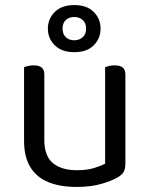

<svg xmlns="http://www.w3.org/2000/svg" viewBox="-20 -725 590 758"><path d="M75 -169V-260H155V-173Q155 -109 189 -81Q223 -53 283 -53Q323 -53 351 -61.5Q379 -70 395 -79V-260H475V-82Q475 -61 469.5 -48.5Q464 -36 443 -24Q421 -11 380 1Q339 13 282 13Q216 13 169.5 -6.5Q123 -26 99 -66.5Q75 -107 75 -169ZM475 -208H395V-460Q400 -462 410.5 -464.5Q421 -467 432 -467Q454 -467 464.5 -458.5Q475 -450 475 -430ZM155 -208H75V-460Q80 -462 90.5 -464.5Q101 -467 113 -467Q134 -467 144.5 -458.5Q155 -450 155 -430ZM169 -612Q169 -651 196.5 -678Q224 -705 273 -705Q323 -705 350 -678Q377 -651 377 -612Q377 -573 350 -546Q323 -519 273 -519Q224 -519 196.5 -546Q169 -573 169 -612ZM227 -612Q227 -590 240 -578Q253 -566 273 -566Q293 -566 306.5 -578Q320 -590 320 -612Q320 -634 306.5 -646Q293 -658 273 -658Q253 -658 240 -646Q227 -634 227 -612Z"/></svg>

Font: Baloo Bhaina 2
Style: Regular
Weight: 400
Designer: Yesha Goshar, Manish Minz, Shuchita Grover and Ek Type
Foundry: Ek Type
Version: Version 1.700